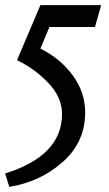

<svg xmlns="http://www.w3.org/2000/svg" viewBox="-26 -517 423 746"><path d="M10 209 -6 157Q215 88 215 -74Q215 -139 161.5 -195Q108 -251 40 -283L131 -497H367L343 -412H166L131 -328Q207 -291 256 -225Q305 -159 305 -80Q305 35 217.5 112.5Q130 190 10 209Z"/></svg>

Font: Rosario
Style: Regular
Weight: 400
Designer: Hector Gatti
Foundry: Omnibus-Type
Version: Version 1.004